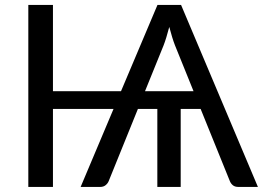

<svg xmlns="http://www.w3.org/2000/svg" viewBox="-20 -736 1036 756"><path d="M742 -377 669 -557.5Q663.5 -571.5 657.8 -590Q652 -608.5 646.5 -630Q641 -608.5 635.2 -589.8Q629.5 -571 624 -557L551 -377ZM995.5 0H918Q905 0 897 -6.5Q889 -13 885 -23L770 -307H691.5V0H599.5V-307H523L408 -23Q404.5 -14 396 -7Q387.5 0 375 0H297.5L427 -307H188.5V0H91.5V-716.5H188.5V-377H456.5L600 -716.5H693Z"/></svg>

Font: Lato 2
Style: Regular
Weight: 400
Designer: Lukasz Dziedzic with Adam Twardoch and Botio Nikoltchev
Foundry: tyPoland Lukasz Dziedzic
Version: Version 2.015; 2015-08-06; http://www.latofonts.com/